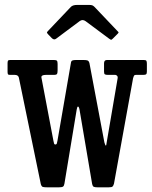

<svg xmlns="http://www.w3.org/2000/svg" viewBox="-20 -770 635 800"><path d="M219.5 -184 275.5 -508Q276.5 -516 281.5 -518Q286.5 -520 296.5 -520H328.5Q340 -520 345 -518Q350 -516 352.5 -508L415 -176.5Q419 -163.5 420.5 -163.5Q423 -163.5 423 -167.2Q423 -171 424.5 -176.5L470 -443Q471.5 -450.5 467.8 -454.2Q464 -458 460.5 -458H429.5Q420.5 -458 417 -460.2Q413.5 -462.5 413.5 -471.5V-506Q413.5 -520 425.5 -520H579.5Q588 -520 590 -516.5Q592 -513 592 -504V-472Q592 -463.5 589 -460.8Q586 -458 577 -458H546.5Q541.5 -458 539.5 -456Q537.5 -454 534.5 -444L455 -5Q452.5 4 449 7.2Q445.5 10.5 433 10.5H386.5Q375 10.5 370.5 8.2Q366 6 364 -3L311.5 -312.5Q309 -326 305 -326Q301.5 -326 299.5 -313L248.5 -5Q247 4.5 242.5 7.5Q238 10.5 225.5 10.5H176.5Q163.5 10.5 158.2 8.8Q153 7 150 -3L58.5 -447Q55.5 -458 41.5 -458H21Q14 -458 12.8 -461.5Q11.5 -465 11.5 -471.5V-506.5Q11.5 -513.5 13.2 -516.8Q15 -520 22 -520H205Q214.5 -520 217.2 -516.8Q220 -513.5 220 -503.5V-477.5Q220 -466.5 217.8 -462.2Q215.5 -458 204.5 -458H171.5Q151.5 -458 152.5 -447.5L202.5 -184Q204 -178.5 205 -173.2Q206 -168 210.5 -168Q215.5 -168 216.8 -172.2Q218 -176.5 219.5 -184ZM195.5 -611.5 181 -626.5Q175.5 -632.5 175.5 -634.5Q175.5 -636.5 181 -642L275 -741Q283 -749.5 301.5 -749.5H351Q361 -749.5 365.2 -747.5Q369.5 -745.5 374 -741L470 -640Q474 -636.5 474 -634.8Q474 -633 470 -629L450.5 -609.5Q445 -604 443 -604.2Q441 -604.5 434.5 -609L337 -681.5Q324 -691 312 -682L213.5 -608.5Q205 -602 195.5 -611.5Z"/></svg>

Font: Besley* Condensed Medium
Style: Regular
Weight: 500
Width: 3
Designer: Owen Earl
Foundry: indestructible type*
Version: Version 3.000; ttfautohint (v1.8.3)